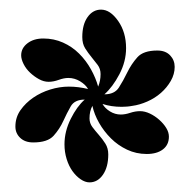

<svg xmlns="http://www.w3.org/2000/svg" viewBox="-20 -811 399 399"><path d="M255 -591Q250 -590 244 -589.5Q238 -589 233 -589Q211 -589 193 -595Q198 -586 208.5 -579.5Q219 -573 231 -573Q240 -573 250.5 -576.5Q261 -580 271 -580Q281 -580 291.5 -575Q302 -570 311 -562Q320 -554 325.5 -545Q331 -536 331 -527Q331 -510 318.5 -500.5Q306 -491 285 -491Q263 -491 244 -500Q225 -509 210.5 -523.5Q196 -538 186 -555.5Q176 -573 172 -591Q166 -580 166 -565Q166 -555 172 -547Q178 -539 185.5 -530.5Q193 -522 199 -512.5Q205 -503 205 -490Q205 -464 194 -448Q183 -432 166 -432Q157 -432 147.5 -438.5Q138 -445 130.5 -455.5Q123 -466 118.5 -480.5Q114 -495 114 -511Q114 -538 127 -564Q140 -590 156 -604Q135 -604 127 -590Q119 -576 111.5 -559.5Q104 -543 91.5 -529Q79 -515 49 -515Q32 -515 22 -524.5Q12 -534 12 -548Q12 -567 22.5 -582Q33 -597 49 -608Q65 -619 84.5 -625Q104 -631 123 -631Q143 -631 163 -626Q158 -635 146.5 -642Q135 -649 122 -649Q113 -649 102 -645Q91 -641 81 -641Q71 -641 61 -646.5Q51 -652 42.5 -660Q34 -668 29 -678Q24 -688 24 -696Q24 -711 37 -721Q50 -731 70 -731Q92 -731 111 -722.5Q130 -714 144.5 -699.5Q159 -685 169 -667Q179 -649 184 -631Q189 -643 189 -657Q189 -668 183 -676Q177 -684 170 -692.5Q163 -701 157 -710.5Q151 -720 151 -734Q151 -760 162 -775.5Q173 -791 190 -791Q209 -791 225.5 -767.5Q242 -744 242 -711Q242 -683 228 -656.5Q214 -630 197 -615Q218 -615 227 -629Q236 -643 244.5 -660.5Q253 -678 265.5 -692Q278 -706 307 -706Q324 -706 333.5 -696Q343 -686 343 -672Q343 -657 335 -643Q327 -629 314.5 -618Q302 -607 286 -600Q270 -593 255 -591Z"/></svg>

Font: CatShop
Style: Regular
Weight: 400
Designer: Peter Wiegel
Foundry: Peter Wiegel
Version: Version 1.000 2009 initial release